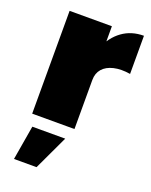

<svg xmlns="http://www.w3.org/2000/svg" viewBox="-149 -637 755 960"><g transform="rotate(20 228.5 -156.5)"><path d="M447 -354Q397 -362 359 -353Q321 -344 300.5 -320.5Q280 -297 280 -261L230 -271Q230 -358 257 -422.5Q284 -487 332.5 -522Q381 -557 447 -557ZM55 -547H280V0H55ZM78 61H253L167 244H47Z"/></g></svg>

Font: Alexandria Black
Style: Regular
Weight: 900
Designer: Mohamed Gaber
Foundry: Kief Type Foundry
Version: Version 5.100